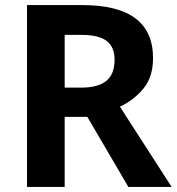

<svg xmlns="http://www.w3.org/2000/svg" viewBox="-20 -734 694 754"><path d="M304 -714Q581 -714 581 -506Q581 -432 543.5 -386.5Q506 -341 451 -315L654 0H484L323 -275H234V0H86V-714ZM300 -597H234V-390H301Q364 -390 397 -416Q430 -442 430 -500Q430 -549 399 -573Q368 -597 300 -597Z"/></svg>

Font: Noto Sans Syriac
Style: Bold
Weight: 700
Designer: Patrick Giasson and the Monotype Design Team
Foundry: Monotype Imaging Inc.
Version: Version 3.000; ttfautohint (v1.8.4.7-5d5b)